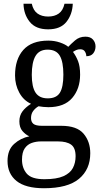

<svg xmlns="http://www.w3.org/2000/svg" viewBox="-20 -762 538 1021"><path d="M214 239Q116 239 68 200.5Q20 162 20 94Q20 35 55 3.5Q90 -28 136 -37Q116 -46 99.5 -65Q83 -84 83 -117Q83 -147 99 -169Q115 -191 145 -210Q105 -228 82.5 -269.5Q60 -311 60 -361Q60 -447 104 -496.5Q148 -546 237 -546Q270 -546 299 -536Q328 -526 343 -513Q356 -527 379 -547Q402 -567 434 -567Q461 -567 474.5 -551.5Q488 -536 488 -515Q488 -494 476 -478.5Q464 -463 439 -463Q439 -476 431.5 -488Q424 -500 407 -500Q395 -500 386 -496Q377 -492 368 -486Q384 -465 395 -437Q406 -409 406 -365Q406 -290 364 -241Q322 -192 237 -192Q225 -192 210 -193.5Q195 -195 185 -197Q169 -188 157 -172.5Q145 -157 145 -134Q145 -114 157.5 -103.5Q170 -93 204 -93H306Q389 -93 424.5 -51Q460 -9 460 53Q460 139 400 189Q340 239 214 239ZM234 -239Q280 -239 298.5 -269Q317 -299 317 -365Q317 -433 298 -465.5Q279 -498 233 -498Q189 -498 169 -464.5Q149 -431 149 -364Q149 -300 169 -269.5Q189 -239 234 -239ZM216 191Q281 191 317 175Q353 159 367.5 131.5Q382 104 382 69Q382 24 358 7Q334 -10 289 -10H197Q172 -10 149 -2Q126 6 111.5 27Q97 48 97 87Q97 132 122.5 161.5Q148 191 216 191ZM236 -606Q170 -606 138 -646Q106 -686 105 -742H149Q157 -706 179.5 -690Q202 -674 236 -674Q270 -674 292.5 -690Q315 -706 323 -742H367Q365 -686 333.5 -646Q302 -606 236 -606Z"/></svg>

Font: Noto Serif Sinhala SemiCondensed
Style: Regular
Weight: 400
Width: 4
Designer: Jelle Bosma - Monotype Design Team
Foundry: Monotype Imaging Inc.
Version: Version 2.007; ttfautohint (v1.8.4.7-5d5b)